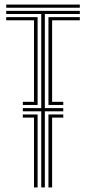

<svg xmlns="http://www.w3.org/2000/svg" viewBox="-20 -820 376 840"><path d="M79.8 -360.8V-374.5H128.8V-731.2H7.2V-745H144.5V-360.8ZM7.2 -786.2V-800H329.2V-786.2ZM128.8 0V-305.5H79.8V-319.2H144.5V0ZM192 0V-319.2H256.8V-305.5H208V0ZM192 -360.8V-745H329.2V-731.2H208V-374.5H256.8V-360.8ZM7.2 -758.8V-772.5H329.2V-758.8H176.2V-347H256.8V-333H176.2V0H160.5V-333H79.8V-347H160.5V-758.8Z"/></svg>

Font: Big Shoulders Inline Text Thin
Style: Regular
Weight: 400
Version: Version 2.002